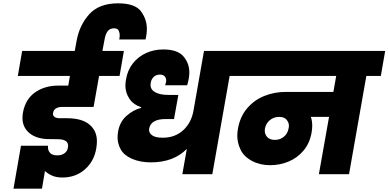

<svg xmlns="http://www.w3.org/2000/svg" viewBox="-20 -1046 2333 1153"><path d="M696 -809Q699 -823 699 -835Q699 -849 692.5 -862.5Q686 -876 665 -876Q640 -876 626.5 -858.5Q613 -841 607 -804L595 -740H724L698 -590H575L542 -404H353Q332 -404 317 -395.5Q302 -387 299 -369Q298 -366 298 -362Q298 -351 308 -343.5Q318 -336 340 -336H383Q471 -336 516.5 -298.5Q562 -261 562 -198Q562 -178 558 -154Q545 -77 489.5 -28.5Q434 20 355 20Q318 20 292.5 8.5Q267 -3 250 -19L232 87H61L106 -171H268Q268 -166 268 -162Q268 -141 281.5 -127Q295 -113 324 -113Q351 -113 368 -126Q385 -139 388 -160Q389 -166 389 -171Q389 -210 326 -210Q286 -210 260 -211Q192 -215 153.5 -249.5Q115 -284 115 -337Q115 -353 118 -371Q133 -451 191 -491.5Q249 -532 331 -532H390L400 -590H87L113 -740H429L440 -801Q457 -895 516 -960.5Q575 -1026 689 -1026Q791 -1026 826.5 -978Q862 -930 862 -873Q862 -843 854 -809Z M1443 -590H1359L1255 0H1075L1102 -152Q1023 -71 886 -71Q822 -71 773.5 -92Q725 -113 705.5 -148Q686 -183 686 -221Q686 -237 689 -255Q699 -314 739.5 -350Q780 -386 827 -398L828 -402Q780 -418 756.5 -454Q733 -490 733 -532Q733 -550 737 -570Q746 -625 778 -665.5Q810 -706 857.5 -727.5Q905 -749 960 -749Q1047 -749 1082 -707Q1117 -665 1117 -612Q1117 -595 1114 -576Q1110 -554 1104 -534H972L977 -553Q978 -558 978 -562Q978 -577 969 -587.5Q960 -598 940 -598Q918 -598 903.5 -584.5Q889 -571 885 -549Q884 -542 884 -536Q884 -507 913 -491.5Q942 -476 990 -476H1051L1025 -331H972Q932 -331 907 -317.5Q882 -304 876 -275Q875 -271 875 -267Q875 -246 895 -232.5Q915 -219 958 -219Q1030 -219 1079.5 -263.5Q1129 -308 1142 -382L1205 -740H1469Z M2267 -590H2180L2076 0H1895L1956 -344H1847Q1855 -319 1855 -291Q1855 -271 1851 -249Q1840 -186 1803 -142Q1766 -98 1713.5 -76Q1661 -54 1602 -54Q1541 -54 1492.5 -80Q1444 -106 1424.5 -147.5Q1405 -189 1405 -230Q1405 -251 1409 -274Q1422 -346 1464 -395.5Q1506 -445 1566.5 -469.5Q1627 -494 1695 -494H1982L1999 -590H1406L1432 -740H2293ZM1631 -206Q1662 -206 1685 -225Q1708 -244 1713 -275Q1715 -283 1715 -291Q1715 -310 1701 -327Q1687 -344 1656 -344Q1624 -344 1600.5 -324.5Q1577 -305 1571 -274Q1570 -267 1570 -261Q1570 -240 1584.5 -223Q1599 -206 1631 -206Z"/></svg>

Font: Fz Poppins ExtBd
Style: Italic
Weight: 800
Italic angle: -10°
Designer: Ninad Kale (Devanagari), Jonny Pinhorn (Latin)
Foundry: Indian Type Foundry
Version: Vit hóa bi Vntype.Com & FontZin.Com